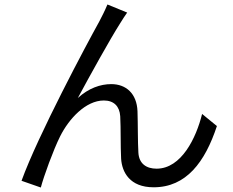

<svg xmlns="http://www.w3.org/2000/svg" viewBox="-20 -798 1040 856"><path d="M547 -742 459 -778C447 -749 434 -724 422 -701C368 -604 149 -194 76 8L162 38C175 -12 218 -130 248 -190C287 -268 362 -350 443 -350C488 -350 513 -324 516 -280C519 -225 517 -148 520 -90C524 -31 558 37 665 37C810 37 894 -75 947 -236L881 -290C855 -184 789 -46 678 -46C634 -46 600 -67 597 -117C594 -166 595 -243 593 -302C590 -381 542 -423 476 -423C428 -423 375 -405 327 -361C379 -458 471 -624 515 -693C527 -712 538 -730 547 -742Z"/></svg>

Font: Source Han Sans TC
Style: Regular
Weight: 400
Designer: Ryoko NISHIZUKA 西塚涼子 (kana, bopomofo & ideographs); Paul D. Hunt (Latin, Greek & Cyrillic); Sandoll Communications 산돌커뮤니
Foundry: Adobe
Version: Version 2.002;hotconv 1.0.116;makeotfexe 2.5.65601